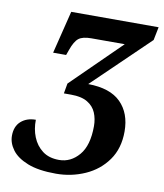

<svg xmlns="http://www.w3.org/2000/svg" viewBox="-82 -781 733 859"><g transform="rotate(10 284.5 -351.5)"><path d="M230 11Q150 11 101 -8.5Q52 -28 29.5 -58.5Q7 -89 7 -122Q7 -165 33 -188Q59 -211 100 -211Q99 -169 113.5 -133Q128 -97 157.5 -74.5Q187 -52 233 -52Q286 -52 323.5 -96Q361 -140 361 -228Q361 -261 349.5 -288.5Q338 -316 310.5 -332.5Q283 -349 236 -349H203L211 -395L433 -613H281Q242 -613 224 -599Q206 -585 192 -545L183 -520H124L172 -714H569L557 -654L303 -409Q403 -408 451.5 -359.5Q500 -311 500 -228Q500 -151 462 -97.5Q424 -44 362 -16.5Q300 11 230 11Z"/></g></svg>

Font: Noto Serif Condensed
Style: Bold Italic
Weight: 700
Width: 3
Italic angle: -12°
Designer: Monotype Design Team
Foundry: Monotype Imaging Inc.
Version: Version 2.014